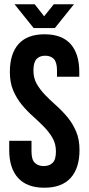

<svg xmlns="http://www.w3.org/2000/svg" viewBox="-20 -868 414 896"><path d="M26 -532Q26 -617 66.5 -662.5Q107 -708 188 -708Q269 -708 309.5 -662.5Q350 -617 350 -532V-510H246V-539Q246 -577 231.5 -592.5Q217 -608 191 -608Q165 -608 150.5 -592.5Q136 -577 136 -539Q136 -503 152 -475.5Q168 -448 192 -423.5Q216 -399 243.5 -374.5Q271 -350 295 -321Q319 -292 335 -255Q351 -218 351 -168Q351 -83 309.5 -37.5Q268 8 187 8Q106 8 64.5 -37.5Q23 -83 23 -168V-211H127V-161Q127 -123 142.5 -108Q158 -93 184 -93Q210 -93 225.5 -108Q241 -123 241 -161Q241 -197 225 -224.5Q209 -252 185 -276.5Q161 -301 133.5 -325.5Q106 -350 82 -379Q58 -408 42 -445Q26 -482 26 -532ZM142 -848 186 -792 231 -848H325L236 -737H137L48 -848Z"/></svg>

Font: SVN-Bebas Neue
Style: Bold
Weight: 700
Designer: Ryoichi Tsunekawa
Foundry: Ryoichi Tsunekawa
Version: Version 1.300; ttfautohint (v1.7.9-c794)